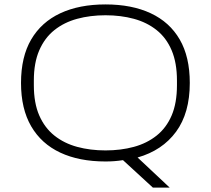

<svg xmlns="http://www.w3.org/2000/svg" viewBox="-20 -718 953 868"><path d="M671 130 536 6Q517 9 497.5 10.5Q478 12 457 12Q338 12 252.5 -28Q167 -68 121 -147Q75 -226 75 -343Q75 -461 121 -539.5Q167 -618 252.5 -658Q338 -698 457 -698Q576 -698 661.5 -658Q747 -618 792.5 -539.5Q838 -461 838 -343Q838 -207 776 -122.5Q714 -38 602 -6L747 130ZM457 -38Q526 -38 585 -54Q644 -70 688 -105Q732 -140 756 -196Q780 -252 780 -333V-354Q780 -434 756 -490.5Q732 -547 688 -582Q644 -617 585 -633Q526 -649 457 -649Q388 -649 329 -633Q270 -617 226 -582Q182 -547 157.5 -490.5Q133 -434 133 -354V-333Q133 -252 157.5 -196Q182 -140 226 -105Q270 -70 329 -54Q388 -38 457 -38Z"/></svg>

Font: Archivo SemiExpanded Thin
Style: Regular
Weight: 250
Width: 6
Designer: Hector Gatti
Foundry: Omnibus-Type
Version: Version 2.001